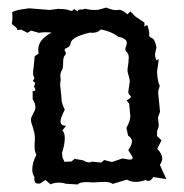

<svg xmlns="http://www.w3.org/2000/svg" viewBox="-20 -473 484 505"><path d="M78.6 9.8Q70.3 9.8 70.3 -3.4V-8.3Q64.9 -15.6 64.9 -26.9Q64.9 -45.4 75.7 -65.9Q70.8 -74.2 70.8 -89.8L71.8 -108.4Q71.8 -117.2 70.1 -124.3Q68.4 -131.3 66.7 -137.2Q64.9 -143.1 63.2 -147.9Q61.5 -152.8 61.5 -157.7Q61.5 -162.1 63.2 -166Q64.9 -169.9 67.1 -174.1Q69.3 -178.2 71.3 -182.1Q73.2 -186 73.2 -190.9Q73.2 -200.7 65.9 -211.9V-232.9Q72.8 -233.4 72.8 -237.8Q72.8 -240.7 69.3 -245.1L72.8 -254.4L66.4 -260.3Q70.3 -265.1 70.3 -268.1Q70.3 -270.5 68.8 -272Q66.9 -274.4 66.9 -280.3Q66.9 -286.1 68.4 -294.9L71.3 -325.2L81.5 -332Q80.6 -337.4 80.6 -342.3Q80.6 -369.1 115.7 -387.2Q108.4 -388.2 100.6 -388.2Q91.3 -388.2 82 -386.7L61.5 -392.6L52.7 -386.7L35.6 -395Q30.3 -394 27.8 -394Q24.9 -394 24.9 -395L25.4 -395.5V-396Q25.4 -399.4 11.2 -409.7Q12.2 -420.9 12.7 -423.3V-426.3Q12.7 -431.2 12.2 -441.4Q25.4 -447.3 40 -448.7L56.2 -451.2L110.8 -446.8L133.3 -449.7Q153.3 -449.2 158.9 -447Q164.6 -444.8 169.4 -444.3L175.3 -449.2L183.6 -443.4Q186 -448.2 191.9 -448.2Q193.8 -448.2 196.3 -447.8L204.1 -450.2Q215.8 -446.8 229 -446.8Q233.9 -446.8 238.8 -447.3L259.3 -453.1Q275.4 -446.3 285.2 -446.3Q287.6 -446.3 289.6 -446.8Q291 -447.3 292.5 -447.3Q301.8 -447.3 314.9 -435.5L323.2 -442.9L335.9 -429.7L359.9 -413.6V-402.8Q363.8 -406.7 367.7 -406.7Q372.6 -392.1 372.6 -385.3V-383.3Q372.1 -382.3 372.1 -381.3Q372.1 -376 378.4 -373.5Q384.8 -370.6 387.5 -363Q390.1 -355.5 391.6 -348.6L387.7 -330.6Q387.7 -324.2 389.6 -319.1Q391.6 -314 392.6 -314L396.5 -317.9Q397 -317.9 397 -315.4Q397 -308.6 393.1 -285.6Q393.6 -272.5 394.8 -265.6Q396 -258.8 397 -255.4Q397.9 -252 398.9 -250.7Q399.9 -249.5 399.9 -248Q399.9 -245.1 397.9 -239.7Q396 -235.8 396 -229.5Q396 -227.1 396.5 -224.1L400.9 -179.2L395.5 -164.1L397.5 -144Q397.5 -138.2 393.1 -127.9V-115.2L404.8 -104L393.6 -81.5Q406.7 -68.4 406.7 -56.2Q406.7 -47.9 400.4 -39.6L417.5 -2L383.3 -7.3Q377 2.9 370.1 2.9Q366.2 2.9 362.8 0.5Q348.6 5.4 337.4 5.4Q324.7 5.4 313.5 -0.5L276.4 10.7Q269 5.4 253.9 5.4L224.6 6.8Q215.8 5.9 209 5.9Q188.5 5.9 184.6 12.2L153.8 10.3Q144 7.3 134.8 7.3Q123.5 7.3 112.8 11.7L99.6 0.5L85.4 9.8ZM168 -48.3 176.3 -55.2 198.7 -51.3Q207.5 -45.9 214.4 -45.9Q218.3 -45.9 221.7 -47.9L246.6 -45.4L253.9 -52.2L274.4 -46.9L301.8 -56.2L311 -54.7Q317.4 -53.2 321.8 -53.2Q329.1 -53.2 329.1 -59.1L317.4 -78.1Q327.1 -92.3 327.1 -100.6Q327.1 -109.9 316.9 -116.2L312.5 -136.7Q322.8 -155.3 322.8 -167L319.8 -200.2L313 -209Q324.2 -214.8 324.2 -218.3Q324.2 -219.7 322.8 -221.2Q317.4 -225.6 317.4 -231.4L321.3 -258.3Q321.3 -263.7 319.8 -269Q318.4 -274.4 316.4 -280.8Q315.4 -284.2 315.4 -288.6Q315.4 -293 316.4 -298.3Q318.4 -309.6 318.4 -319.3L318.8 -319.8Q318.8 -332 313 -336.4Q309.6 -339.4 309.6 -343.8Q309.6 -347.2 312 -352.5Q313.5 -356.4 313.5 -359.9Q313.5 -365.7 309.1 -369.1Q301.8 -375 292 -376Q271.5 -391.1 245.1 -395.5Q236.8 -386.7 222.7 -386.7Q219.7 -386.7 216.3 -387.2Q168.5 -376 166 -359.9Q165 -350.6 156.2 -347.2Q149.9 -344.7 149.9 -341.3Q149.9 -339.4 151.4 -337.9Q153.3 -334.5 153.3 -332.5Q153.3 -330.1 150.9 -327.6Q146 -323.7 146 -307.1V-303.7Q146 -293 142.3 -287.4Q138.7 -281.7 138.7 -272.9L139.6 -262.7Q138.2 -255.4 138.2 -249.5Q138.2 -247.6 138.7 -245.6Q139.2 -238.8 140.4 -229Q141.6 -219.2 141.6 -213.9Q141.6 -202.1 150.4 -184.6Q139.2 -162.1 139.2 -154.3Q139.2 -142.1 153.8 -142.1L144 -129.9Q150.4 -124 150.4 -109.4Q150.4 -93.8 143.1 -70.8L144.5 -57.6Q148.9 -51.3 148.9 -47.4Z"/></svg>

Font: Truetypewriter PolyglOTT
Style: Regular
Weight: 400
Designer: Sergey Beatoff a.k.a. Sam_T
Version: Version 3.76